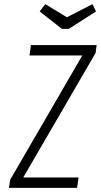

<svg xmlns="http://www.w3.org/2000/svg" viewBox="-20 -904 485 924"><path d="M129 -687 122 -637H376L29 -39L23 0H351L358 -50H92L440 -649L445 -687ZM311 -765 442 -849 425 -884 302 -821 198 -884 171 -849 278 -765Z"/></svg>

Font: Secuela Light
Style: Italic
Weight: 300
Italic angle: -8°
Designer: Fernando Haro
Foundry: deFharo
Version: Version 1.708